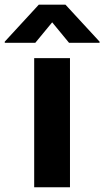

<svg xmlns="http://www.w3.org/2000/svg" viewBox="-84 -791 441 811"><path d="M60.4 0V-545.5H211.6V0ZM65 -610.1H-63.9V-615.1L79.9 -771.3H192.5L336.6 -615.1V-610.1H207.7L136.4 -696.7Z"/></svg>

Font: Inter Zeller
Style: Bold
Weight: 700
Designer: Rasmus Andersson; Joe Bland
Foundry: zeller
Version: Version 3.015;git-dec3a8cb1